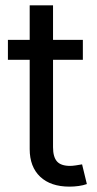

<svg xmlns="http://www.w3.org/2000/svg" viewBox="-20 -696 367 723"><path d="M292 -545.9V-470.7H9.8V-545.9ZM91.8 -675.8H179.7V-141.6Q179.7 -105 194.6 -88.1Q209.5 -71.3 244.1 -71.3Q252.4 -71.3 265.4 -73.2Q278.3 -75.2 289.1 -77.1L307.1 -2.9Q293.5 2 276.1 4.4Q258.8 6.8 241.7 6.8Q170.9 6.8 131.3 -30.5Q91.8 -67.9 91.8 -134.8Z"/></svg>

Font: Inter Variable
Style: Regular
Weight: 400
Designer: Rasmus Andersson
Foundry: rsms
Version: Version 4.001;git-9221beed3